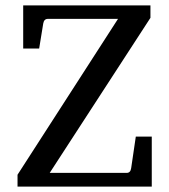

<svg xmlns="http://www.w3.org/2000/svg" viewBox="-20 -691 627 711"><path d="M542 0H44.9V-43.9L417 -621.1H157.2Q143.1 -621.1 140.1 -604L125 -511.2H65.9V-670.9H537.1V-625L164.1 -50.8H449.2Q463.4 -50.8 465.8 -68.8L482.9 -185.1H542Z"/></svg>

Font: Ezra SIL SR
Style: Regular
Weight: 400
Designer: Development by SIL's NRSI team. OpenType tables by Ralph Hancock ( hancock@dircon.co.uk ).
Foundry: Development by SIL's NRSI team.
Version: Version 2.51; 2007